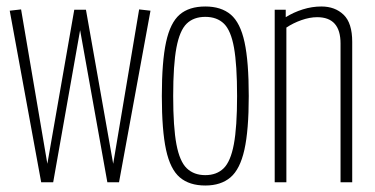

<svg xmlns="http://www.w3.org/2000/svg" viewBox="-20 -562 1155 592"><path d="M107 0 10 -529 45 -533 126 -57 209 -532H245L329 -57L409 -533L444 -529L347 0H311L227 -469L144 0Z M479 -266Q479 -372 492 -432Q505 -492 534 -517Q563 -542 613 -542Q662 -542 691.5 -517Q721 -492 734 -432Q747 -372 747 -266Q747 -160 733.5 -100Q720 -40 690.5 -15Q661 10 613 10Q564 10 534.5 -15Q505 -40 492 -100Q479 -160 479 -266ZM514 -266Q514 -170 524 -117Q534 -64 556 -43Q578 -22 613 -22Q648 -22 669.5 -43Q691 -64 701 -117Q711 -170 711 -266Q711 -362 701.5 -415Q692 -468 670.5 -489Q649 -510 613 -510Q577 -510 555.5 -489Q534 -468 524 -415Q514 -362 514 -266Z M827 0V-532H861V-509Q885 -524 913.5 -533Q942 -542 971 -542Q1013 -542 1039.5 -516.5Q1066 -491 1066 -433V0H1030V-428Q1030 -509 958 -509Q935 -509 909.5 -500Q884 -491 863 -477V0Z"/></svg>

Font: Georama Condensed ExtraLight
Style: Regular
Weight: 200
Width: 3
Designer: Jean-Baptiste Levee
Foundry: Production Type
Version: Version 1.000